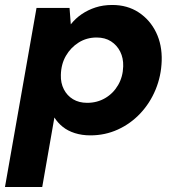

<svg xmlns="http://www.w3.org/2000/svg" viewBox="-38 -533 718 773"><path d="M-18 220 109 -501H242L247 -435Q266 -459 291 -476Q316 -493 346.5 -503Q377 -513 414 -513Q475 -513 520.5 -483Q566 -453 590.5 -402.5Q615 -352 613 -288Q611 -227 588.5 -172.5Q566 -118 527 -76.5Q488 -35 436.5 -11.5Q385 12 326 12Q292 12 263.5 3Q235 -6 214.5 -22.5Q194 -39 181 -60L132 220ZM313 -119Q353 -119 385.5 -138Q418 -157 437.5 -190.5Q457 -224 458 -266Q459 -299 446 -325Q433 -351 409 -366.5Q385 -382 351 -382Q311 -382 279 -362Q247 -342 227.5 -308.5Q208 -275 207 -231Q206 -199 219 -173.5Q232 -148 256 -133.5Q280 -119 313 -119Z"/></svg>

Font: DM Sans 18pt Black
Style: Italic
Weight: 900
Italic angle: -10°
Designer: Colophon Foundry, Jonny Pinhorn
Foundry: Colophon Foundry
Version: Version 4.004;gftools[0.9.30]